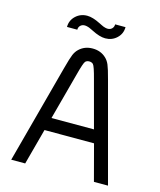

<svg xmlns="http://www.w3.org/2000/svg" viewBox="-122 -917 838 1004"><g transform="rotate(15 297.0 -415.0)"><path d="M345.2 -740.2Q314.9 -740.2 272 -762.2Q269.5 -763.2 261.2 -767.3Q252.9 -771.5 249 -772.9Q245.1 -774.4 238.3 -776.1Q231.4 -777.8 225.1 -777.8Q211.4 -777.8 202.1 -769Q192.9 -760.3 192.9 -746.1H137.2Q137.2 -781.7 162.8 -805.9Q188.5 -830.1 225.1 -830.1Q254.9 -830.1 297.9 -808.1Q300.8 -806.6 308.8 -802.7Q316.9 -798.8 321 -797.1Q325.2 -795.4 332 -793.7Q338.9 -792 345.2 -792Q358.9 -792 367.9 -801Q377 -810.1 377 -824.2H433.1Q433.1 -788.6 407.5 -764.4Q381.8 -740.2 345.2 -740.2ZM296.9 -671.9Q340.8 -671.9 370.1 -644Q383.8 -631.3 392.3 -611.3Q400.9 -591.3 416 -534.2L559.1 0H482.9L431.2 -194.8H163.1L110.8 0H35.2L178.2 -534.2Q193.4 -591.3 201.9 -611.3Q210.4 -631.3 224.1 -644Q253.4 -671.9 296.9 -671.9ZM182.1 -265.1H412.1L344.2 -518.1Q326.7 -585.4 317.9 -594.2Q310.1 -602.1 296.9 -602.1Q283.7 -602.1 275.9 -594.2Q267.6 -585.9 250 -518.1Z"/></g></svg>

Font: Gidolinya
Style: Regular
Weight: 400
Version: Version 1.0.3